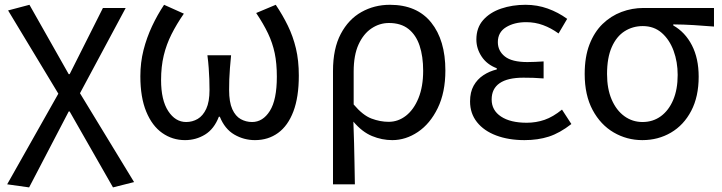

<svg xmlns="http://www.w3.org/2000/svg" viewBox="-20 -577 3041 809"><path d="M102.7 212.6 10.2 199.6 225.8 -182.3 14.1 -533 104.1 -556.8 269.5 -264.5H273.5L413.7 -543.4H509.6L317 -184.2L544.9 190.2L456.1 212.6L273.5 -107.2H269.5Z M759.6 13.4Q706.5 13.4 663.7 -16.6Q620.9 -46.6 596.2 -106.6Q571.4 -166.6 571.4 -255.8Q571.4 -313.6 584.7 -366Q598.1 -418.4 620.6 -466.5Q643.2 -514.6 671.4 -556.8L754.7 -519.4Q724 -475.2 702.6 -432.5Q681.1 -389.8 669.9 -343.1Q658.7 -296.3 658.7 -239.7Q658.7 -155 688.8 -109Q719 -62.9 764.3 -62.9Q790.8 -62.9 813 -75.9Q835.2 -89 849 -118.5Q862.8 -148 862.8 -198.1Q862.8 -220.8 862 -243.2Q861.2 -265.6 859.4 -290.5Q857.7 -315.5 853.9 -344.2H953.7Q950.9 -315.5 948.9 -290.5Q946.9 -265.6 946.1 -243.2Q945.4 -220.8 945.4 -198.1Q945.4 -146.4 958.8 -116.9Q972.2 -87.4 994.3 -75.1Q1016.4 -62.9 1042.1 -62.9Q1087.6 -62.9 1117 -109.6Q1146.5 -156.3 1146.5 -253.9Q1146.5 -309.9 1137.5 -353Q1128.4 -396.1 1109.3 -436.3Q1090.1 -476.6 1059.4 -522.2L1141.9 -556.8Q1171.2 -513.3 1192.9 -468.7Q1214.7 -424.1 1226.9 -373.1Q1239.1 -322.1 1239.1 -258.6Q1239.1 -167.9 1216.2 -107.5Q1193.4 -47.2 1151.7 -16.9Q1110 13.4 1054.3 13.4Q1007.5 13.4 967.3 -10Q927.1 -33.4 906.2 -85.2H902.2Q882.2 -33.4 844 -10Q805.7 13.4 759.6 13.4Z M1383.1 199.6V-277.9Q1383.1 -372.3 1415.8 -434Q1448.4 -495.7 1502.8 -526.2Q1557.2 -556.8 1622.8 -556.8Q1736.8 -556.8 1796.7 -482.3Q1856.6 -407.8 1856.6 -280Q1856.6 -187.5 1824.4 -121.5Q1792.3 -55.6 1741 -21.1Q1689.7 13.4 1632.8 13.4Q1589.3 13.4 1547.6 -3.8Q1505.9 -20.9 1469 -64.5Q1470.8 -15.4 1471.9 26.3Q1473 68 1473.7 109.6Q1474.5 151.2 1475.3 199.6ZM1617.6 -63.7Q1657.7 -63.7 1690.6 -89.4Q1723.6 -115.2 1743.3 -163.6Q1763 -212 1763 -278.8Q1763 -339.2 1748 -384.5Q1732.9 -429.8 1701.1 -454.9Q1669.3 -480.1 1618.8 -480.1Q1579.4 -480.1 1545.5 -457.4Q1511.5 -434.8 1490.8 -389.7Q1470.2 -344.6 1470.2 -275.4V-136.8Q1508.6 -91.3 1545.1 -77.5Q1581.7 -63.7 1617.6 -63.7Z M2189.9 13.4Q2123 13.4 2071 -6.1Q2019 -25.6 1989.8 -62.4Q1960.6 -99.1 1960.6 -149.6Q1960.6 -188.8 1975.7 -215.9Q1990.9 -243 2016.6 -260Q2042.3 -277 2073.2 -284.4V-289.4Q2031.5 -305.2 2009.4 -338.7Q1987.2 -372.2 1987.2 -410.5Q1987.2 -460.1 2015.8 -492.5Q2044.4 -524.8 2091.5 -540.8Q2138.5 -556.8 2194.4 -556.8Q2243.6 -556.8 2287.9 -540.9Q2332.3 -524.9 2369.8 -497.6L2333.5 -436Q2301.8 -458.9 2268.2 -471.2Q2234.6 -483.6 2197.1 -483.6Q2146.9 -483.6 2112.3 -462.4Q2077.7 -441.2 2077.7 -399.5Q2077.7 -362.5 2107.4 -339Q2137 -315.5 2202.3 -315.5Q2218.5 -315.5 2234.7 -316.3Q2250.9 -317.2 2270.5 -318.2V-246.5Q2246.7 -248.5 2226.4 -249.1Q2206.1 -249.7 2185.5 -249.7Q2118.9 -249.7 2085.3 -226.5Q2051.6 -203.3 2051.6 -157.8Q2051.6 -112.1 2091 -86Q2130.4 -59.8 2199.4 -59.8Q2238.7 -59.8 2274.5 -72.1Q2310.3 -84.5 2348 -115.2L2387.5 -54.4Q2338.6 -16.3 2292.6 -1.4Q2246.6 13.4 2189.9 13.4Z M2686.5 13.4Q2621.3 13.4 2565.9 -18.9Q2510.5 -51.2 2477 -113.6Q2443.6 -176.1 2443.6 -265.2Q2443.6 -337.4 2463.8 -389.7Q2484.1 -442.1 2519 -476Q2554 -509.8 2598.5 -526.6Q2643 -543.4 2691.5 -543.4H2988.4V-465.1Q2942.4 -468.9 2902.2 -471.3Q2862 -473.8 2816.8 -474.2V-469.8Q2866.9 -441.5 2895.4 -386.2Q2923.9 -330.9 2923.9 -253.9Q2923.9 -169.8 2892.5 -109.9Q2861.2 -50 2807.2 -18.3Q2753.2 13.4 2686.5 13.4ZM2687.3 -62.9Q2731 -62.9 2764.3 -87.1Q2797.6 -111.4 2816.5 -155.8Q2835.4 -200.2 2835.4 -261.3Q2835.4 -316.3 2818.2 -363.1Q2801 -409.8 2768.3 -438.5Q2735.6 -467.1 2688.5 -467.1Q2645.9 -467.1 2611.7 -445.3Q2577.4 -423.4 2557.6 -378.4Q2537.8 -333.4 2537.8 -265.2Q2537.8 -202.9 2557.3 -157.5Q2576.8 -112.2 2610.8 -87.5Q2644.7 -62.9 2687.3 -62.9Z"/></svg>

Font: Noto Sans SC Thin
Style: Regular
Weight: 100
Designer: Ryoko NISHIZUKA 西塚涼子 (kana, bopomofo & ideographs); Paul D. Hunt (Latin, Greek & Cyrillic); Sandoll Communications 산돌커뮤니
Foundry: Adobe
Version: Version 2.004-H2;hotconv 1.0.118;makeotfexe 2.5.65603